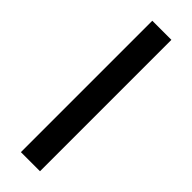

<svg xmlns="http://www.w3.org/2000/svg" viewBox="49 -373 654 654"><g transform="rotate(-45 376.5 -46.0)"><path d="M60 0V-92H693V0Z"/></g></svg>

Font: Aneo
Style: Bold
Weight: 700
Designer: Anastasios Pappas
Foundry: Anastasios Pappas
Version: Version 1.000